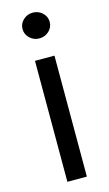

<svg xmlns="http://www.w3.org/2000/svg" viewBox="-118 -794 477 837"><g transform="rotate(-15 121.0 -375.5)"><path d="M77.1 0V-545.9H165V0ZM121.6 -635.3Q96.7 -635.3 78.6 -652.3Q60.5 -669.4 60.5 -693.4Q60.5 -717.8 78.6 -734.6Q96.7 -751.5 121.6 -751.5Q147 -751.5 165 -734.6Q183.1 -717.8 183.1 -693.4Q183.1 -669.4 165 -652.3Q147 -635.3 121.6 -635.3Z"/></g></svg>

Font: Inter Variable
Style: Regular
Weight: 400
Designer: Rasmus Andersson
Foundry: rsms
Version: Version 4.001;git-9221beed3